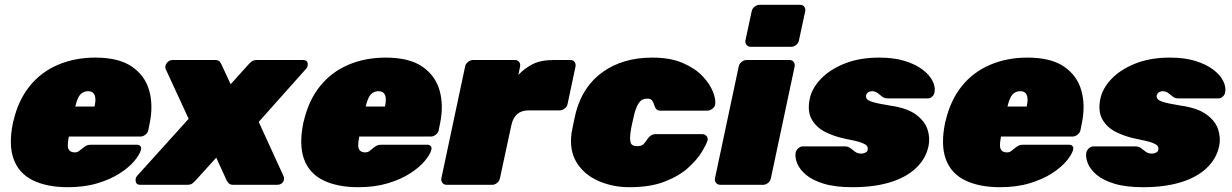

<svg xmlns="http://www.w3.org/2000/svg" viewBox="-20 -770 5135 800"><path d="M263 10Q176 10 117.5 -18.5Q59 -47 37 -106.5Q15 -166 34 -259Q35 -261 35 -263Q35 -265 36 -266Q56 -352 103.5 -411Q151 -470 221.5 -500Q292 -530 377 -530Q475 -530 529.5 -492.5Q584 -455 601.5 -393.5Q619 -332 604 -258L598 -228Q596 -217 586 -209Q576 -201 565 -201H267Q267 -200 266.5 -199Q266 -198 266 -196Q262 -176 262.5 -162.5Q263 -149 270.5 -142Q278 -135 292 -135Q298 -135 303 -137Q308 -139 313 -143.5Q318 -148 325 -153Q336 -162 342.5 -164.5Q349 -167 361 -167H550Q560 -167 565 -161Q570 -155 567 -145Q562 -126 540 -99.5Q518 -73 479.5 -48Q441 -23 386.5 -6.5Q332 10 263 10ZM294 -326H374V-327Q379 -349 377 -363Q375 -377 367.5 -383.5Q360 -390 347 -390Q334 -390 323.5 -383.5Q313 -377 306 -363Q299 -349 294 -327Z M564 0Q548 0 545.5 -13.5Q543 -27 551 -37L766 -275L670 -483Q666 -496 675.5 -508Q685 -520 698 -520H875Q890 -520 895.5 -513Q901 -506 903 -501L941 -419L1015 -501Q1019 -506 1027.5 -513Q1036 -520 1051 -520H1243Q1260 -520 1262 -506Q1264 -492 1255 -483L1058 -262L1161 -37Q1167 -24 1159.5 -12Q1152 0 1134 0H952Q939 0 933.5 -6Q928 -12 925 -17L881 -113L794 -17Q790 -13 782.5 -6.5Q775 0 761 0Z M1473 10Q1386 10 1327.5 -18.5Q1269 -47 1247 -106.5Q1225 -166 1244 -259Q1245 -261 1245 -263Q1245 -265 1246 -266Q1266 -352 1313.5 -411Q1361 -470 1431.5 -500Q1502 -530 1587 -530Q1685 -530 1739.5 -492.5Q1794 -455 1811.5 -393.5Q1829 -332 1814 -258L1808 -228Q1806 -217 1796 -209Q1786 -201 1775 -201H1477Q1477 -200 1476.5 -199Q1476 -198 1476 -196Q1472 -176 1472.5 -162.5Q1473 -149 1480.5 -142Q1488 -135 1502 -135Q1508 -135 1513 -137Q1518 -139 1523 -143.5Q1528 -148 1535 -153Q1546 -162 1552.5 -164.5Q1559 -167 1571 -167H1760Q1770 -167 1775 -161Q1780 -155 1777 -145Q1772 -126 1750 -99.5Q1728 -73 1689.5 -48Q1651 -23 1596.5 -6.5Q1542 10 1473 10ZM1504 -326H1584V-327Q1589 -349 1587 -363Q1585 -377 1577.5 -383.5Q1570 -390 1557 -390Q1544 -390 1533.5 -383.5Q1523 -377 1516 -363Q1509 -349 1504 -327Z M1841 0Q1830 0 1823.5 -8Q1817 -16 1819 -27L1918 -493Q1920 -504 1930 -512Q1940 -520 1951 -520H2126Q2137 -520 2143 -512Q2149 -504 2147 -493L2140 -458Q2165 -485 2199 -502.5Q2233 -520 2289 -520H2357Q2368 -520 2374 -512Q2380 -504 2378 -493L2345 -337Q2343 -326 2333 -318Q2323 -310 2312 -310H2183Q2153 -310 2135.5 -295Q2118 -280 2111 -250L2063 -27Q2061 -16 2051.5 -8Q2042 0 2031 0Z M2603 10Q2532 10 2472.5 -16.5Q2413 -43 2382 -94Q2351 -145 2362 -219Q2365 -235 2370 -259Q2375 -283 2379 -300Q2408 -411 2492 -470.5Q2576 -530 2698 -530Q2773 -530 2825 -507.5Q2877 -485 2907.5 -452.5Q2938 -420 2950.5 -388Q2963 -356 2960 -336Q2959 -325 2948.5 -317Q2938 -309 2927 -309H2732Q2721 -309 2715.5 -314.5Q2710 -320 2707 -329Q2703 -343 2697.5 -351Q2692 -359 2677 -359Q2654 -359 2642.5 -342Q2631 -325 2623 -295Q2618 -273 2614 -255.5Q2610 -238 2608 -224Q2603 -192 2607.5 -176.5Q2612 -161 2635 -161Q2653 -161 2661 -169Q2669 -177 2678 -191Q2684 -200 2692 -205.5Q2700 -211 2711 -211H2906Q2917 -211 2924 -203Q2931 -195 2928 -184Q2923 -168 2904 -136.5Q2885 -105 2847.5 -71Q2810 -37 2750 -13.5Q2690 10 2603 10Z M2981 0Q2970 0 2963.5 -8Q2957 -16 2959 -27L3058 -493Q3060 -504 3070 -512Q3080 -520 3091 -520H3270Q3281 -520 3287 -512Q3293 -504 3291 -493L3192 -27Q3190 -16 3180.5 -8Q3171 0 3160 0ZM3108 -575Q3097 -575 3090.5 -583Q3084 -591 3086 -602L3112 -723Q3114 -734 3124 -742Q3134 -750 3145 -750H3314Q3325 -750 3331 -742Q3337 -734 3335 -723L3309 -602Q3307 -591 3297.5 -583Q3288 -575 3277 -575Z M3532 10Q3460 10 3412.5 -4.5Q3365 -19 3338.5 -41.5Q3312 -64 3302 -88.5Q3292 -113 3295 -133Q3297 -144 3306 -152Q3315 -160 3325 -160H3499Q3500 -160 3501 -160Q3502 -160 3503 -160Q3516 -159 3525 -151.5Q3534 -144 3544 -137Q3554 -130 3569 -130Q3577 -130 3585.5 -134Q3594 -138 3595 -145Q3597 -154 3593 -161Q3589 -168 3569 -175.5Q3549 -183 3501 -192Q3457 -201 3419 -220Q3381 -239 3362 -273Q3343 -307 3354 -359Q3363 -402 3400 -441Q3437 -480 3499 -505Q3561 -530 3643 -530Q3705 -530 3750 -516Q3795 -502 3824 -480Q3853 -458 3865.5 -433Q3878 -408 3874 -387Q3873 -376 3864.5 -368Q3856 -360 3847 -360H3689Q3687 -360 3684 -360Q3681 -360 3679 -360Q3665 -360 3655.5 -367.5Q3646 -375 3636.5 -382.5Q3627 -390 3612 -390Q3605 -390 3598 -385.5Q3591 -381 3589 -374Q3587 -366 3591.5 -358.5Q3596 -351 3617.5 -344.5Q3639 -338 3689 -330Q3759 -320 3796 -293Q3833 -266 3844.5 -231Q3856 -196 3849 -162Q3838 -109 3797 -70Q3756 -31 3689 -10.5Q3622 10 3532 10Z M4147 10Q4060 10 4001.5 -18.5Q3943 -47 3921 -106.5Q3899 -166 3918 -259Q3919 -261 3919 -263Q3919 -265 3920 -266Q3940 -352 3987.5 -411Q4035 -470 4105.5 -500Q4176 -530 4261 -530Q4359 -530 4413.5 -492.5Q4468 -455 4485.5 -393.5Q4503 -332 4488 -258L4482 -228Q4480 -217 4470 -209Q4460 -201 4449 -201H4151Q4151 -200 4150.5 -199Q4150 -198 4150 -196Q4146 -176 4146.5 -162.5Q4147 -149 4154.5 -142Q4162 -135 4176 -135Q4182 -135 4187 -137Q4192 -139 4197 -143.5Q4202 -148 4209 -153Q4220 -162 4226.5 -164.5Q4233 -167 4245 -167H4434Q4444 -167 4449 -161Q4454 -155 4451 -145Q4446 -126 4424 -99.5Q4402 -73 4363.5 -48Q4325 -23 4270.5 -6.5Q4216 10 4147 10ZM4178 -326H4258V-327Q4263 -349 4261 -363Q4259 -377 4251.5 -383.5Q4244 -390 4231 -390Q4218 -390 4207.5 -383.5Q4197 -377 4190 -363Q4183 -349 4178 -327Z M4743 10Q4671 10 4623.5 -4.5Q4576 -19 4549.5 -41.5Q4523 -64 4513 -88.5Q4503 -113 4506 -133Q4508 -144 4517 -152Q4526 -160 4536 -160H4710Q4711 -160 4712 -160Q4713 -160 4714 -160Q4727 -159 4736 -151.5Q4745 -144 4755 -137Q4765 -130 4780 -130Q4788 -130 4796.5 -134Q4805 -138 4806 -145Q4808 -154 4804 -161Q4800 -168 4780 -175.5Q4760 -183 4712 -192Q4668 -201 4630 -220Q4592 -239 4573 -273Q4554 -307 4565 -359Q4574 -402 4611 -441Q4648 -480 4710 -505Q4772 -530 4854 -530Q4916 -530 4961 -516Q5006 -502 5035 -480Q5064 -458 5076.5 -433Q5089 -408 5085 -387Q5084 -376 5075.5 -368Q5067 -360 5058 -360H4900Q4898 -360 4895 -360Q4892 -360 4890 -360Q4876 -360 4866.5 -367.5Q4857 -375 4847.5 -382.5Q4838 -390 4823 -390Q4816 -390 4809 -385.5Q4802 -381 4800 -374Q4798 -366 4802.5 -358.5Q4807 -351 4828.5 -344.5Q4850 -338 4900 -330Q4970 -320 5007 -293Q5044 -266 5055.5 -231Q5067 -196 5060 -162Q5049 -109 5008 -70Q4967 -31 4900 -10.5Q4833 10 4743 10Z"/></svg>

Font: Rubik Light Black
Style: Italic
Weight: 900
Italic angle: -12°
Version: Version 2.104